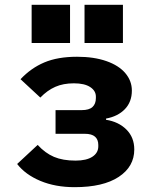

<svg xmlns="http://www.w3.org/2000/svg" viewBox="-20 -763 640 795"><path d="M51 -84 136 -163Q167 -129 203.5 -113.5Q240 -98 293 -98Q338 -98 362.5 -114Q387 -130 387 -157V-163Q387 -185 373.5 -197Q360 -209 331 -209H210V-307H318Q349 -307 363 -320Q377 -333 377 -357V-363Q377 -387 353.5 -402.5Q330 -418 286 -418Q242 -418 209 -403.5Q176 -389 147 -359L65 -435Q108 -481 163.5 -504.5Q219 -528 299 -528Q369 -528 420.5 -510Q472 -492 499 -460Q526 -428 526 -388Q526 -341 497 -311Q468 -281 419 -272V-267Q471 -259 503.5 -226.5Q536 -194 536 -144Q536 -73 471.5 -30.5Q407 12 289 12Q209 12 147 -14Q85 -40 51 -84ZM489 -743V-585H330V-743ZM270 -743V-585H111V-743Z"/></svg>

Font: iA Writer Quattro V
Style: Regular
Weight: 400
Designer: Mike Abbink, Paul van der Laan, Pieter van Rosmalen, Oliver Reichenstein
Foundry: Information Architects Inc.
Version: Version 2.000